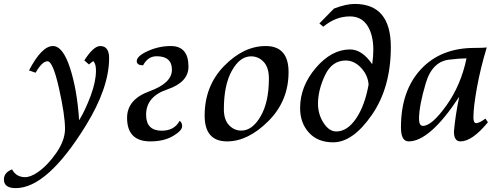

<svg xmlns="http://www.w3.org/2000/svg" viewBox="-133 -720 2593 991"><path d="M-51.8 251Q-112.8 251 -112.8 206.5Q-112.8 170.4 -70.8 154.3Q-49.3 194.3 -3.4 194.3Q25.4 194.3 62.5 168.5Q113.3 133.3 158 68.6Q202.6 3.9 202.6 -54.7Q202.6 -125.5 171.4 -264.6Q140.1 -403.8 112.3 -403.8Q84.5 -403.8 50.8 -344.7L16.6 -356.4Q82.5 -482.4 140.1 -482.4Q191.4 -482.4 228.3 -369.6Q265.1 -256.8 275.4 -99.1Q307.6 -151.9 335 -225.6Q362.3 -299.3 362.3 -354.5Q362.3 -378.9 356.7 -391.4Q351.1 -403.8 349.1 -403.8Q344.7 -403.8 326.2 -387.2L302.2 -408.2Q349.6 -482.4 384.3 -482.4Q430.2 -482.4 430.2 -419.9Q430.2 -267.6 310.5 -72.8Q111.3 251 -51.8 251Z M643.1 9.8Q522.9 9.8 522.9 -111.8Q522.9 -207 638.7 -249Q754.4 -291 754.4 -359.9Q754.4 -429.7 675.3 -429.7Q630.4 -429.7 605.5 -382.8Q572.8 -383.3 572.8 -404.3Q572.8 -430.7 629.9 -456.5Q687 -482.4 748.5 -482.4Q839.8 -482.4 839.8 -376Q839.8 -295.4 730.5 -258.5Q621.1 -221.7 621.1 -127.9Q621.1 -45.4 701.7 -45.4Q767.1 -45.4 793.9 -96.2Q807.1 -88.4 807.1 -68.4Q807.1 -45.9 760.3 -18.1Q713.4 9.8 643.1 9.8Z M1112.3 -45.9Q1169.4 -45.9 1212.2 -119.6Q1254.9 -193.4 1254.9 -314.5Q1254.9 -371.6 1228 -400.4Q1201.2 -429.2 1162.6 -429.2Q1105.5 -429.2 1064 -355.5Q1022.5 -281.7 1022.5 -156.2Q1022.5 -102.1 1049.1 -74Q1075.7 -45.9 1112.3 -45.9ZM1039.1 9.8Q923.3 9.8 923.3 -123Q923.3 -276.9 1023.9 -379.6Q1124.5 -482.4 1238.3 -482.4Q1356.4 -482.4 1356.4 -347.7Q1356.4 -198.7 1251.7 -94.5Q1147 9.8 1039.1 9.8Z M1603 -41.5Q1659.2 -41.5 1704.6 -107.9Q1750 -174.3 1769.5 -283.2Q1766.1 -332 1730.7 -369.9Q1695.3 -407.7 1651.4 -407.7Q1580.6 -407.7 1544.4 -331.3Q1508.3 -254.9 1508.3 -184.6Q1508.3 -130.4 1536.9 -85.9Q1565.4 -41.5 1603 -41.5ZM1586.4 14.6Q1507.3 14.6 1461.7 -35.2Q1416 -85 1416 -162.6Q1416 -274.9 1497.3 -369.9Q1578.6 -464.8 1673.8 -464.8Q1735.8 -464.8 1788.1 -388.7Q1793.9 -428.2 1793.9 -462.4Q1793.9 -540.5 1763.2 -587.9Q1732.4 -635.3 1672.9 -635.3Q1599.1 -635.3 1535.6 -582L1515.6 -599.1L1590.8 -675.8Q1653.3 -699.7 1697.8 -699.7Q1884.3 -699.7 1884.3 -477.1Q1884.3 -268.6 1786.4 -127Q1688.5 14.6 1586.4 14.6Z M2050.3 -70.3Q2095.7 -70.3 2170.9 -175.3Q2246.1 -280.3 2274.9 -418.9Q2231 -418 2195.8 -413.1Q2099.6 -408.2 2064.7 -291Q2029.8 -173.8 2029.8 -106.4Q2029.8 -70.3 2050.3 -70.3ZM2243.7 9.8Q2210 9.8 2210 -41Q2216.8 -122.1 2237.3 -220.7Q2085.9 9.8 1976.1 9.8Q1936.5 9.8 1936.5 -63Q1936.5 -251.5 2039.1 -362.1Q2141.6 -472.7 2315.9 -472.7Q2363.3 -472.7 2379.4 -475.1Q2347.7 -371.6 2329.1 -269.8Q2310.5 -168 2310.5 -113.8Q2310.5 -84.5 2324.7 -84.5Q2341.3 -84.5 2372.6 -107.9L2385.3 -88.9Q2304.2 9.8 2243.7 9.8Z"/></svg>

Font: Kelvinch
Style: Italic
Weight: 400
Italic angle: -10°
Designer: Paul James Miller
Foundry: High-Logic / Made with FontCreator
Version: Version 3.40;July 22, 2017;FontCreator 11.0.0.2388 64-bit